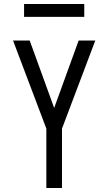

<svg xmlns="http://www.w3.org/2000/svg" viewBox="-20 -937 540 957"><path d="M211 0V-296L45 -735H128L250 -399L372 -735H455L289 -296V0ZM400 -853H100V-917H400Z"/></svg>

Font: Moesevka
Style: Regular
Weight: 400
Monospace: yes
Designer: Belleve Invis
Foundry: Belleve Invis
Version: Version 32.5.0; ttfautohint (v1.8.4)